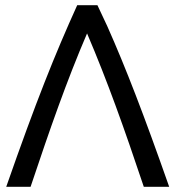

<svg xmlns="http://www.w3.org/2000/svg" viewBox="-20 -717 677 741"><path d="M633 4H535C459 -223 395 -403 316 -588C237 -404 173 -220 98 4H4C119 -325 191 -505 278 -697H356L394 -616C466 -454 535 -275 633 4Z"/></svg>

Font: Repo Regular
Style: Regular
Weight: 400
Designer: Stefan Peev
Foundry: Context Ltd
Version: Version 1.502